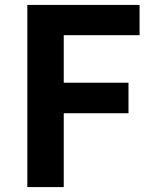

<svg xmlns="http://www.w3.org/2000/svg" viewBox="-20 -760 625 780"><path d="M91 0H239V-300H502V-424H239V-617H547V-740H91Z"/></svg>

Font: Noto Sans CJK KR Bold
Style: Regular
Weight: 700
Designer: Ryoko NISHIZUKA (kana & ideographs); Paul D. Hunt (Latin, Greek & Cyrillic); Wenlong ZHANG (bopomofo); Sandoll Communica
Foundry: Adobe Systems Incorporated
Version: Version 1.004;PS 1.004;hotconv 1.0.82;makeotf.lib2.5.63406